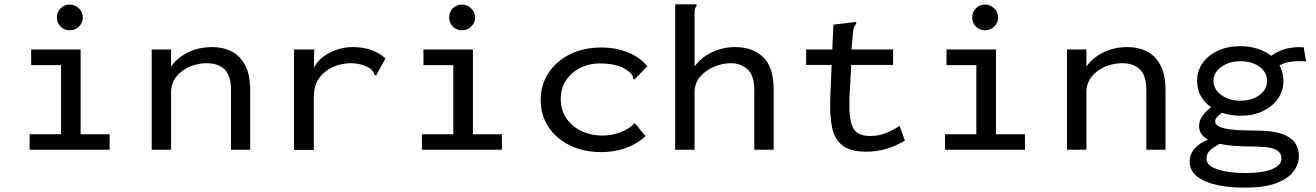

<svg xmlns="http://www.w3.org/2000/svg" viewBox="-20 -687 6040 881"><path d="M116 0V-71H260V-388H123V-460H350V-71H483V0ZM300 -548Q275 -548 258 -565Q241 -582 241 -607Q241 -632 258 -649Q275 -666 300 -666Q324 -666 342 -648.5Q360 -631 360 -607Q360 -582 342 -565Q324 -548 300 -548Z M676 0V-460H765V-381Q792 -421 841.5 -446Q891 -471 955 -471Q1004 -471 1043 -451Q1082 -431 1105 -387.5Q1128 -344 1128 -275V0H1040V-273Q1040 -340 1010.5 -368.5Q981 -397 929 -397Q888 -397 850.5 -381Q813 -365 789 -335Q765 -305 765 -264V0Z M1329 -460H1422L1420 -376Q1444 -421 1494.5 -446Q1545 -471 1599 -471Q1691 -471 1749 -419L1710 -349L1706 -340L1698 -344Q1696 -352 1692 -358.5Q1688 -365 1675 -375Q1636 -397 1590 -397Q1550 -397 1511 -381Q1472 -365 1446 -330.5Q1420 -296 1420 -241V1H1329Z M1916 0V-71H2060V-388H1923V-460H2150V-71H2283V0ZM2100 -548Q2075 -548 2058 -565Q2041 -582 2041 -607Q2041 -632 2058 -649Q2075 -666 2100 -666Q2124 -666 2142 -648.5Q2160 -631 2160 -607Q2160 -582 2142 -565Q2124 -548 2100 -548Z M2739 11Q2659 11 2596 -19.5Q2533 -50 2497 -104Q2461 -158 2461 -228Q2461 -298 2497 -352.5Q2533 -407 2595.5 -438Q2658 -469 2738 -469Q2807 -469 2862 -446.5Q2917 -424 2950 -383L2898 -329L2891 -322L2885 -327Q2885 -335 2881.5 -341.5Q2878 -348 2865 -359Q2838 -380 2805 -388Q2772 -396 2731 -396Q2686 -396 2645.5 -377Q2605 -358 2579 -321Q2553 -284 2553 -232Q2553 -182 2579 -144Q2605 -106 2648.5 -85.5Q2692 -65 2744 -65Q2785 -65 2824 -79Q2863 -93 2893 -122L2942 -62Q2901 -25 2849 -7Q2797 11 2739 11Z M3078 -667H3176V-659Q3170 -653 3168.5 -645.5Q3167 -638 3167 -622V-382Q3199 -425 3248.5 -448Q3298 -471 3354 -471Q3433 -471 3481.5 -425Q3530 -379 3530 -275V0H3441V-273Q3441 -341 3410 -369Q3379 -397 3332 -397Q3297 -397 3258.5 -381.5Q3220 -366 3193.5 -336Q3167 -306 3167 -263V0H3078Z M3955 9Q3886 9 3848.5 -17.5Q3811 -44 3798.5 -100Q3786 -156 3790 -246L3796 -389H3679V-460H3799L3804 -574L3898 -585L3908 -586L3909 -578Q3904 -572 3900 -564.5Q3896 -557 3894 -540L3887 -460H4078V-389H3886L3878 -243Q3875 -171 3883.5 -132Q3892 -93 3914 -78Q3936 -63 3972 -63Q4012 -63 4044 -76Q4076 -89 4108 -109L4132 -42Q4049 9 3955 9Z M4316 0V-71H4460V-388H4323V-460H4550V-71H4683V0ZM4500 -548Q4475 -548 4458 -565Q4441 -582 4441 -607Q4441 -632 4458 -649Q4475 -666 4500 -666Q4524 -666 4542 -648.5Q4560 -631 4560 -607Q4560 -582 4542 -565Q4524 -548 4500 -548Z M4876 0V-460H4965V-381Q4992 -421 5041.5 -446Q5091 -471 5155 -471Q5204 -471 5243 -451Q5282 -431 5305 -387.5Q5328 -344 5328 -275V0H5240V-273Q5240 -340 5210.5 -368.5Q5181 -397 5129 -397Q5088 -397 5050.5 -381Q5013 -365 4989 -335Q4965 -305 4965 -264V0Z M5671 -156Q5625 -156 5587 -170Q5573 -159 5564.5 -150Q5556 -141 5556 -130Q5556 -108 5598 -98Q5640 -88 5738 -88Q5819 -88 5862.5 -72.5Q5906 -57 5923 -30.5Q5940 -4 5940 30Q5940 67 5915 100Q5890 133 5836 153.5Q5782 174 5693 174Q5576 174 5507.5 143.5Q5439 113 5439 55Q5439 19 5463 -7Q5487 -33 5523 -46Q5482 -69 5482 -109Q5482 -133 5497 -154.5Q5512 -176 5537 -195Q5473 -241 5473 -316Q5473 -361 5497.5 -396.5Q5522 -432 5566.5 -453.5Q5611 -475 5671 -475Q5715 -475 5751 -463Q5787 -451 5813 -431Q5844 -453 5880 -463Q5916 -473 5962 -470L5973 -405Q5939 -408 5908 -404.5Q5877 -401 5851 -387Q5869 -355 5869 -316Q5869 -271 5844.5 -235Q5820 -199 5775.5 -177.5Q5731 -156 5671 -156ZM5671 -225Q5725 -225 5759.5 -251Q5794 -277 5794 -316Q5794 -355 5759.5 -380.5Q5725 -406 5671 -406Q5620 -406 5584 -380Q5548 -354 5548 -316Q5548 -278 5583.5 -251.5Q5619 -225 5671 -225ZM5516 43Q5516 73 5566 90Q5616 107 5696 107Q5775 107 5817.5 89Q5860 71 5860 41Q5860 11 5830.5 -2Q5801 -15 5716 -15Q5675 -15 5640 -18Q5605 -21 5576 -27Q5550 -13 5533 2Q5516 17 5516 43Z"/></svg>

Font: Inconsolata Expanded Medium
Style: Regular
Weight: 500
Width: 7
Monospace: yes
Designer: Raph Levien, Cyreal, Brenton Simpson
Foundry: Raph Levien, Cyreal, Google
Version: Version 3.001; ttfautohint (v1.8.2.53-6de2)